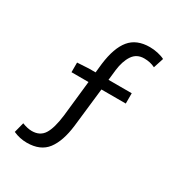

<svg xmlns="http://www.w3.org/2000/svg" viewBox="-178 -794 957 1017"><g transform="rotate(30 300.0 -285.5)"><path d="M49 79 65 17Q98 30 124 30Q174 30 197.5 -7.5Q221 -45 231 -126L255 -345H151V-404L221 -408H262L268 -464Q281 -567 322.5 -617.5Q364 -668 445 -668Q469 -668 494 -662.5Q519 -657 536 -648L516 -586Q486 -601 449 -601Q403 -601 379 -565Q355 -529 348 -471L341 -408H483V-345H334L307 -108Q295 -8 255 44.5Q215 97 132 97Q89 97 49 79Z"/></g></svg>

Font: Office Code Pro
Style: Regular
Weight: 400
Designer: Nathan Rutzky & Paul D. Hunt
Foundry: Adobe Systems Incorporated
Version: Version 1.004